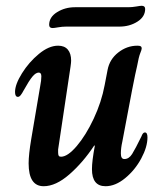

<svg xmlns="http://www.w3.org/2000/svg" viewBox="-20 -634 563 664"><path d="M79 -69Q79 -99 88 -153L119 -336Q123 -356 123 -370Q123 -383 114 -383Q104 -383 92.5 -369.5Q81 -356 61 -320Q57 -312 52 -305.5Q47 -299 42 -299Q32 -299 32 -316Q32 -342 56 -380.5Q80 -419 114.5 -447.5Q149 -476 181 -476Q203 -476 214.5 -462.5Q226 -449 226 -424Q226 -418 224 -404L181 -117V-107Q181 -99 183 -95.5Q185 -92 191 -92Q214 -92 245.5 -129Q277 -166 304 -223.5Q331 -281 342 -340L352 -392Q359 -429 389 -452.5Q419 -476 455 -476Q463 -476 466.5 -474Q470 -472 470 -466Q470 -462 465 -450Q460 -438 454 -405Q445 -370 403 -144Q398 -122 398 -103Q398 -84 410 -84Q426 -84 437 -101.5Q448 -119 469 -162Q474 -176 481 -176Q490 -176 490 -159Q490 -126 468.5 -86Q447 -46 413 -18Q379 10 345 10Q298 10 298 -49Q298 -77 308 -130L306 -131Q267 -72 220 -31Q173 10 131 10Q79 10 79 -69ZM150 -548Q150 -575 177.5 -592Q205 -609 239 -609H423Q437 -609 451 -611.5Q465 -614 470 -614Q482 -614 482 -603Q482 -576 455 -559Q428 -542 393 -542H209Q195 -542 181 -539.5Q167 -537 162 -537Q150 -537 150 -548Z"/></svg>

Font: Charm
Style: Bold
Weight: 700
Designer: Katatrad Aksorn Co.,Ltd.
Foundry: Cadson Demak Co.,Ltd.
Version: Version 1.001